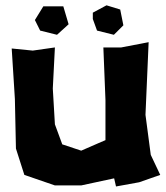

<svg xmlns="http://www.w3.org/2000/svg" viewBox="-20 -672 614 712"><path d="M324.2 -601.6 339.8 -558.6 402.3 -543 437.5 -578.1 425.8 -636.7 375 -652.3 324.2 -625ZM109.4 -597.7 128.9 -558.6 191.4 -543 234.4 -582 214.8 -648.4H140.6ZM363.3 -496.1 371.1 -300.8V-152.3L343.8 -140.6L281.2 -113.3L210.9 -136.7L183.6 -210.9L175.8 -343.8L183.6 -496.1L101.6 -484.4L23.4 -492.2L35.2 -304.7L39.1 -121.1L70.3 -23.4L183.6 15.6H281.2L403.3 -10.7L410.2 19.5L496.1 3.9L574.2 -23.4L539.1 -97.7L519.5 -246.1L531.2 -515.6L429.7 -496.1Z"/></svg>

Font: MaokenAssortedSans-Lite
Style: Lite
Weight: 400
Version: Version 1.400